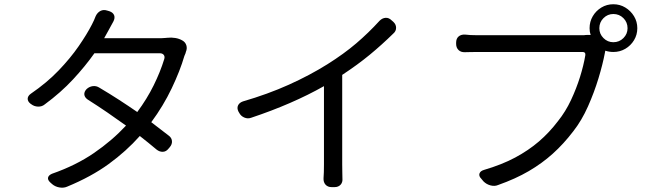

<svg xmlns="http://www.w3.org/2000/svg" viewBox="-20 -851 3040 905"><path d="M496 -798Q513 -792 518 -779Q523 -766 514 -749Q507 -737 503 -729Q499 -721 491 -707L471 -671H741Q748 -671 758 -672Q768 -673 770 -673Q787 -675 806 -672Q825 -669 840 -660Q854 -652 858.5 -637Q863 -622 856 -606Q855 -601 854.5 -600Q854 -599 849 -587Q829 -518 789.5 -435Q750 -352 693 -275L775 -212Q789 -202 790.5 -186.5Q792 -171 780 -157L774 -150Q763 -136 747.5 -135.5Q732 -135 718 -146Q680 -178 639 -210Q575 -138 492.5 -78Q410 -18 296 29Q280 36 260 32.5Q240 29 226 17L217 9Q204 -3 206.5 -14Q209 -25 225 -32Q337 -71 422.5 -129.5Q508 -188 574 -259Q531 -290 486.5 -320.5Q442 -351 393 -382Q379 -392 377.5 -405Q376 -418 388 -431Q401 -443 417.5 -445Q434 -447 448 -438Q497 -409 541 -380.5Q585 -352 627 -323Q673 -385 704.5 -449Q736 -513 754 -572Q758 -584 752 -592Q746 -600 733 -600H425Q382 -539 324.5 -477Q267 -415 191 -359Q178 -348 159.5 -348.5Q141 -349 127 -360L124 -362Q110 -373 110.5 -386Q111 -399 125 -409Q201 -461 256.5 -519Q312 -577 351 -633.5Q390 -690 413 -735Q418 -744 423 -755.5Q428 -767 431 -775Q439 -792 453.5 -799.5Q468 -807 486 -801Z M1104 -325Q1096 -341 1102 -354Q1108 -367 1125 -373Q1242 -407 1341 -451.5Q1440 -496 1523 -548Q1601 -597 1659 -646.5Q1717 -696 1769 -753Q1782 -766 1797.5 -767Q1813 -768 1826 -755L1834 -748Q1847 -736 1847 -720Q1847 -704 1834 -693Q1780 -640 1723 -593Q1666 -546 1593 -498V-76Q1593 -55 1593.5 -37.5Q1594 -20 1594 -11Q1596 8 1585.5 19.5Q1575 31 1557 31H1543Q1525 31 1514.5 19.5Q1504 8 1505 -11Q1506 -22 1506.5 -39.5Q1507 -57 1507 -76V-445Q1433 -403 1346.5 -365.5Q1260 -328 1164 -296Q1148 -290 1131.5 -297Q1115 -304 1107 -320Z M2805 -718Q2805 -691 2824.5 -671.5Q2844 -652 2871 -652Q2899 -652 2918.5 -671.5Q2938 -691 2938 -718Q2938 -746 2918.5 -765.5Q2899 -785 2871 -785Q2844 -785 2824.5 -765.5Q2805 -746 2805 -718ZM2759 -718Q2759 -749 2774 -774.5Q2789 -800 2814.5 -815.5Q2840 -831 2871 -831Q2902 -831 2927.5 -815.5Q2953 -800 2968.5 -774.5Q2984 -749 2984 -718Q2984 -687 2968.5 -661.5Q2953 -636 2927.5 -621Q2902 -606 2871 -606Q2852 -606 2833 -612L2831 -601Q2821 -548 2801 -482Q2781 -416 2751.5 -349.5Q2722 -283 2682 -232Q2637 -173 2586 -127Q2535 -81 2472.5 -44.5Q2410 -8 2328 21Q2312 28 2292.5 23Q2273 18 2259 4L2249 -8Q2236 -21 2240 -33Q2244 -45 2261 -50Q2346 -75 2408.5 -108.5Q2471 -142 2520 -184Q2569 -226 2610 -280Q2646 -325 2671.5 -379.5Q2697 -434 2714 -488.5Q2731 -543 2739 -591Q2741 -606 2726 -606Q2703 -606 2662 -606Q2621 -606 2570 -606Q2519 -606 2465.5 -606Q2412 -606 2363.5 -606Q2315 -606 2279.5 -606Q2244 -606 2230 -606Q2208 -606 2194.5 -605.5Q2181 -605 2172 -605Q2153 -604 2141.5 -615Q2130 -626 2130 -644V-650Q2130 -669 2141.5 -679Q2153 -689 2172 -688Q2195 -685 2230 -685Q2244 -685 2283 -685Q2322 -685 2375 -685Q2428 -685 2485 -685Q2542 -685 2594 -685Q2646 -685 2683.5 -685Q2721 -685 2732 -685L2740 -686Q2751 -687 2764 -686Q2759 -701 2759 -718Z"/></svg>

Font: Chiron GoRound TC
Style: Regular
Weight: 400
Designer: Ryoko NISHIZUKA 西塚涼子 (kana, bopomofo & ideographs); Paul D. Hunt (Latin, Greek & Cyrillic); Sandoll Communications 산돌커뮤니
Foundry: Adobe
Version: Version 1.000;hotconv 1.1.1;makeotfexe 2.6.0